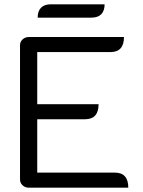

<svg xmlns="http://www.w3.org/2000/svg" viewBox="-20 -872 664 892"><path d="M73 -662Q73 -678 85 -689Q97 -700 114 -700H556Q556 -630 493 -630H153V-388H438Q438 -318 375 -318H153V-70H514Q576 -70 576 0H114Q97 0 85 -11Q73 -22 73 -38ZM216 -852H466Q466 -822 450.5 -806Q435 -790 404 -790H155Q155 -820 170.5 -836Q186 -852 216 -852Z"/></svg>

Font: K2D Light
Style: Regular
Weight: 300
Designer: Katatrad Aksorn Co.,Ltd.
Foundry: Cadson Demak Co.,Ltd.
Version: Version 1.000; ttfautohint (v1.6)